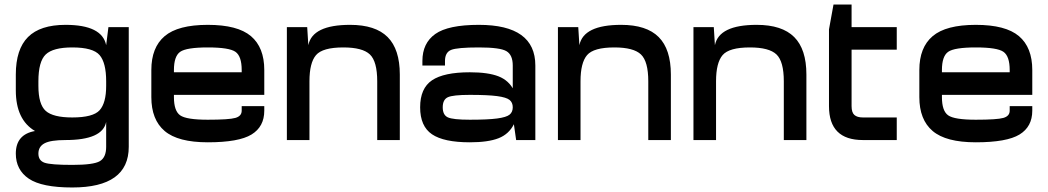

<svg xmlns="http://www.w3.org/2000/svg" viewBox="-20 -620 4640 850"><path d="M450 -420Q432 -510 270 -510Q158 -510 104 -456Q50 -402 50 -290V-250H150V-260Q150 -348 182.5 -379Q215 -410 300 -410Q392 -410 421 -376Q450 -342 450 -260ZM550 30V-500H460L450 -420V-240Q450 -164 421 -132Q392 -100 300 -100Q215 -100 182.5 -129Q150 -158 150 -240V-250H50V-220Q50 -90 135 -40Q50 -25 50 60Q50 132 107.5 171Q165 210 300 210Q550 210 550 30ZM300 110Q205 110 177.5 100.5Q150 91 150 60Q150 29 177 14.5Q204 0 270 0Q434 0 450 -80V30Q450 77 422 93.5Q394 110 300 110Z M650 -310V-250H750V-310Q750 -371 777.5 -390.5Q805 -410 900 -410Q995 -410 1022.5 -390.5Q1050 -371 1050 -310V-200H1150V-310Q1150 -410 1091 -460Q1032 -510 900 -510Q768 -510 709 -460Q650 -410 650 -310ZM900 -90Q805 -90 777.5 -109.5Q750 -129 750 -190V-250H650V-190Q650 -90 709 -40Q768 10 900 10Q1037 10 1093.5 -24.5Q1150 -59 1150 -130V-150H1050V-130Q1050 -106 1022 -98Q994 -90 900 -90ZM700 -200H1150V-300H700Z M1250 0H1350V-395L1345 -420L1340 -500H1250ZM1345 -420 1350 -260Q1350 -342 1379 -376Q1408 -410 1500 -410Q1585 -410 1617.5 -379Q1650 -348 1650 -260V0H1750V-290Q1750 -402 1696 -456Q1642 -510 1530 -510Q1363 -510 1345 -420Z M1850 -350V-330H1950V-350Q1950 -388 1977 -399Q2004 -410 2100 -410Q2194 -410 2222 -393.5Q2250 -377 2250 -330V-220L2350 -250V-330Q2350 -510 2100 -510Q1964 -510 1907 -469.5Q1850 -429 1850 -350ZM2350 -250H2250V-85L2255 -70L2265 0H2350ZM2060 10Q2141 10 2187 -8Q2233 -26 2255 -70L2250 -145Q2250 -124 2236 -112.5Q2222 -101 2181 -95.5Q2140 -90 2060 -90Q1985 -90 1962.5 -100.5Q1940 -111 1940 -145Q1940 -179 1962.5 -189.5Q1985 -200 2060 -200Q2140 -200 2181 -194.5Q2222 -189 2236 -177.5Q2250 -166 2250 -145L2255 -220Q2233 -264 2187 -282Q2141 -300 2060 -300Q1945 -300 1892.5 -264.5Q1840 -229 1840 -145Q1840 -61 1892.5 -25.5Q1945 10 2060 10Z M2450 0H2550V-395L2545 -420L2540 -500H2450ZM2545 -420 2550 -260Q2550 -342 2579 -376Q2608 -410 2700 -410Q2785 -410 2817.5 -379Q2850 -348 2850 -260V0H2950V-290Q2950 -402 2896 -456Q2842 -510 2730 -510Q2563 -510 2545 -420Z M3050 0H3150V-395L3145 -420L3140 -500H3050ZM3145 -420 3150 -260Q3150 -342 3179 -376Q3208 -410 3300 -410Q3385 -410 3417.5 -379Q3450 -348 3450 -260V0H3550V-290Q3550 -402 3496 -456Q3442 -510 3330 -510Q3163 -510 3145 -420Z M3950 -100H3800Q3775 -100 3762.5 -111Q3750 -122 3750 -150V-400H3950V-500H3750V-600H3670L3650 -490V-150Q3650 0 3800 0H3950Z M4050 -310V-250H4150V-310Q4150 -371 4177.5 -390.5Q4205 -410 4300 -410Q4395 -410 4422.5 -390.5Q4450 -371 4450 -310V-200H4550V-310Q4550 -410 4491 -460Q4432 -510 4300 -510Q4168 -510 4109 -460Q4050 -410 4050 -310ZM4300 -90Q4205 -90 4177.5 -109.5Q4150 -129 4150 -190V-250H4050V-190Q4050 -90 4109 -40Q4168 10 4300 10Q4437 10 4493.5 -24.5Q4550 -59 4550 -130V-150H4450V-130Q4450 -106 4422 -98Q4394 -90 4300 -90ZM4100 -200H4550V-300H4100Z"/></svg>

Font: Millimetre
Style: Regular
Weight: 500
Designer: Jérémy Landes
Version: Version 1.0